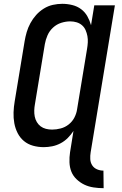

<svg xmlns="http://www.w3.org/2000/svg" viewBox="-20 -763 640 1006"><path d="M523 223Q496 223 470 219Q444 215 422 204.5Q400 194 381.5 176.5Q363 159 354 136.5Q345 114 344 87.5Q343 61 347 35L365 -77Q352 -57 335 -40Q318 -23 297 -12Q276 -1 253.5 3.5Q231 8 209 8Q180 8 153 0.5Q126 -7 105.5 -24Q85 -41 72.5 -65.5Q60 -90 55 -117.5Q50 -145 51 -174Q52 -203 57 -232L109 -547Q113 -571 120 -595Q127 -619 139.5 -642Q152 -665 169.5 -684.5Q187 -704 209.5 -718Q232 -732 257 -737.5Q282 -743 306 -743Q333 -743 359 -736.5Q385 -730 405 -715Q425 -700 437.5 -678Q450 -656 457 -631L474 -735H582L455 35Q452 53 453 71Q454 89 463 103Q472 117 488 124Q504 131 522 131ZM253 -84Q275 -84 298 -90Q321 -96 340 -111Q359 -126 370 -147.5Q381 -169 384 -191L436 -506Q439 -523 440 -540.5Q441 -558 438 -574Q435 -590 428.5 -605Q422 -620 410 -630.5Q398 -641 382 -646Q366 -651 348 -651Q325 -651 301 -643.5Q277 -636 258 -618.5Q239 -601 229 -578Q219 -555 215 -532L163 -217Q160 -201 159.5 -184.5Q159 -168 162 -152.5Q165 -137 173 -123.5Q181 -110 193 -101Q205 -92 220.5 -88Q236 -84 253 -84Z"/></svg>

Font: Iosevka Aile Semibold
Style: Italic
Weight: 600
Italic angle: -9°
Designer: Belleve Invis
Foundry: Belleve Invis
Version: Version 31.1.0; ttfautohint (v1.8.4)